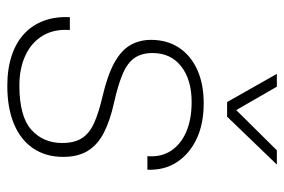

<svg xmlns="http://www.w3.org/2000/svg" viewBox="-146 -621 777 525"><g transform="rotate(90 242.5 -358.5)"><path d="M215 10Q168 10 132 -2Q96 -14 72 -36.5Q48 -59 36.5 -90.5Q25 -122 27 -161H62Q59 -118 77.5 -87Q96 -56 131.5 -39.5Q167 -23 214 -23Q298 -23 334.5 -55.5Q371 -88 371 -140Q371 -174 357.5 -194.5Q344 -215 316 -227.5Q288 -240 245 -250Q185 -264 151 -283Q117 -302 103 -327Q89 -352 89 -383Q89 -427 110.5 -459.5Q132 -492 171 -509.5Q210 -527 262 -527Q319 -527 360 -507.5Q401 -488 423.5 -453.5Q446 -419 444 -373H407Q410 -411 392 -438Q374 -465 340 -479.5Q306 -494 259 -494Q198 -494 161.5 -465.5Q125 -437 125 -387Q125 -358 138 -338.5Q151 -319 181 -306Q211 -293 260 -282Q310 -271 343 -254Q376 -237 392.5 -210Q409 -183 409 -143Q409 -95 385.5 -60.5Q362 -26 318.5 -8Q275 10 215 10ZM259 -591 182 -727H217L281 -616L391 -727H430L299 -591Z"/></g></svg>

Font: Mona Sans ExtraLight
Style: Italic
Weight: 200
Italic angle: -11.6951°
Designer: Deni Anggara
Foundry: GitHub
Version: Version 2.000